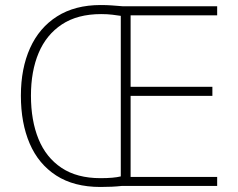

<svg xmlns="http://www.w3.org/2000/svg" viewBox="-20 -832 945 763"><path d="M380 -812Q405 -812 424.5 -810.5Q444 -809 469 -807H843V-771H499V-487H824V-451H499V-129H843V-93H463Q445 -91 424.5 -90Q404 -89 379 -89Q274 -89 203.5 -134.5Q133 -180 98 -261.5Q63 -343 63 -452Q63 -560 99.5 -641Q136 -722 207 -767Q278 -812 380 -812ZM382 -776Q288 -776 226 -735Q164 -694 133.5 -621.5Q103 -549 103 -452Q103 -353 133 -279.5Q163 -206 224.5 -165Q286 -124 379 -124Q432 -124 460 -131V-769Q447 -771 427 -773.5Q407 -776 382 -776Z"/></svg>

Font: Noto Sans Kannada UI ExtraLight
Style: Regular
Weight: 200
Designer: Jelle Bosma - Monotype Design Team
Foundry: Monotype Imaging Inc.
Version: Version 2.005; ttfautohint (v1.8.4.7-5d5b)